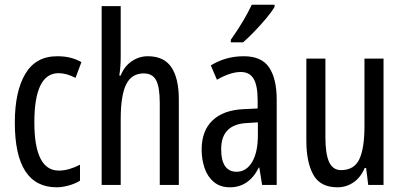

<svg xmlns="http://www.w3.org/2000/svg" viewBox="-20 -786 1715 816"><path d="M221 10Q43 10 43 -265Q43 -397 87.5 -472Q132 -547 223 -547Q255 -547 280 -540.5Q305 -534 326 -522L301 -455Q263 -475 229 -475Q126 -475 126 -266Q126 -61 230 -61Q252 -61 274.5 -67.5Q297 -74 320 -86V-18Q299 -5 271.5 2.5Q244 10 221 10Z M493 -545Q493 -501 487 -465H493Q508 -504 539.5 -525.5Q571 -547 608 -547Q677 -547 708.5 -500Q740 -453 740 -364V0H659V-348Q659 -416 643.5 -445Q628 -474 591 -474Q539 -474 516 -427Q493 -380 493 -279V0H412V-760H493Z M1016 -547Q1092 -547 1124 -499Q1156 -451 1156 -362V0H1094L1082 -74H1080Q1038 10 957 10Q916 10 889 -12.5Q862 -35 849.5 -71.5Q837 -108 837 -150Q837 -230 883 -274Q929 -318 1014 -322L1075 -325V-360Q1075 -422 1058 -451Q1041 -480 1003 -480Q959 -480 902 -447L876 -508Q939 -547 1016 -547ZM1028 -263Q920 -257 920 -152Q920 -103 937 -79.5Q954 -56 985 -56Q1027 -56 1051.5 -97.5Q1076 -139 1076 -212V-266ZM1147 -757Q1135 -736 1111 -707.5Q1087 -679 1060.5 -651.5Q1034 -624 1013 -606H961V-617Q1019 -699 1050 -766H1147Z M1610 -537V0H1545L1536 -72H1530Q1513 -32 1482.5 -11Q1452 10 1414 10Q1341 10 1311.5 -43.5Q1282 -97 1282 -187V-537H1363V-202Q1363 -131 1379 -97Q1395 -63 1429 -63Q1485 -63 1507 -109Q1529 -155 1529 -251V-537Z"/></svg>

Font: Noto Sans Oriya ExtCond
Style: Regular
Weight: 400
Width: 2
Designer: Amélie Bonet and Sol Matas
Foundry: Google LLC
Version: Version 2.006; ttfautohint (v1.8.4.7-5d5b)